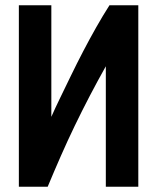

<svg xmlns="http://www.w3.org/2000/svg" viewBox="-20 -713 600 733"><path d="M52 0V-693H176V-267Q190 -299 209.5 -339Q229 -379 251 -424.5Q273 -470 297.5 -517Q322 -564 347.5 -609Q373 -654 398 -693H508V0H384V-460Q352 -403 322.5 -346.5Q293 -290 265.5 -233Q238 -176 212.5 -118Q187 -60 162 0Z"/></svg>

Font: Ubuntu Sans Mono
Style: Regular
Weight: 400
Monospace: yes
Designer: Dalton Maag Ltd
Foundry: Dalton Maag Ltd
Version: Version 1.006